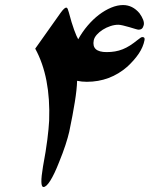

<svg xmlns="http://www.w3.org/2000/svg" viewBox="-20 -727 626 761"><path d="M552.7 -567.4Q547.4 -540.5 530.3 -514.9Q513.2 -489.3 484.9 -462.9Q416 -402.8 324.2 -402.8Q304.2 -402.8 285.6 -406.7Q284.7 -373 276.6 -322.8Q268.6 -272.5 254.4 -204.6Q249.5 -183.1 239.5 -152.3Q229.5 -121.6 213.9 -83.5Q195.3 -36.1 179.4 -11Q163.6 14.2 152.3 14.2Q136.7 14.2 150.4 -66.9Q162.1 -129.4 167.7 -174.1Q173.3 -218.8 174.8 -248.5Q181.2 -421.9 119.6 -534.2L220.7 -676.8Q235.4 -696.8 242.2 -696.8Q246.1 -696.8 248.3 -691.9Q250.5 -687 252.9 -677.7Q263.7 -636.2 273.9 -608.4Q284.2 -580.6 290 -571.3Q306.2 -600.6 327.4 -625.5Q348.6 -650.4 372.3 -668.5Q396 -686.5 420.7 -696.8Q445.3 -707 467.8 -707Q486.3 -707 502.7 -699Q519 -690.9 532.7 -674.8Q553.7 -645.5 549.8 -627.9Q547.4 -618.2 542.7 -613.8Q538.1 -609.4 528.8 -609.4Q525.9 -609.4 515.6 -612.5Q505.4 -615.7 492.7 -619.4Q480 -623 467.8 -626Q455.6 -628.9 448.7 -628.9Q433.6 -628.9 417.5 -623.5Q401.4 -618.2 387.5 -609.4Q373.5 -600.6 363.8 -589.6Q354 -578.6 351.6 -567.4Q342.3 -520.5 402.8 -520.5Q420.4 -520.5 436 -523.2Q451.7 -525.9 466.3 -531.7Q481 -537.6 495.1 -546.6Q509.3 -555.7 524.4 -567.9Q532.7 -574.7 537.1 -577.4Q541.5 -580.1 543.9 -580.1Q555.7 -580.1 552.7 -567.4Z"/></svg>

Font: XB Zar
Style: Bold Italic
Weight: 700
Italic angle: -12°
Designer: Behnam
Foundry: Irmug
Version: Version 8.005 2009